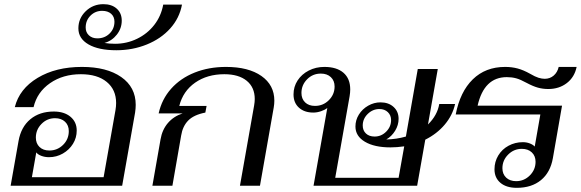

<svg xmlns="http://www.w3.org/2000/svg" viewBox="-20 -891 2786 921"><path d="M69 -215Q81 -282 125.5 -319Q170 -356 238 -356Q288 -356 318 -331Q348 -306 348 -265Q348 -230 330 -201Q312 -172 281.5 -154.5Q251 -137 215 -137Q195 -137 178 -143.5Q161 -150 154 -160L133 -41H477L534 -363Q537 -381 537 -397Q537 -461 492 -498Q447 -535 368 -535Q282 -535 220 -492Q158 -449 141 -377H51Q73 -465 160.5 -517.5Q248 -570 373 -570Q492 -570 561.5 -521.5Q631 -473 631 -388Q631 -371 628 -351L566 0H31ZM310 -262Q310 -290 292 -307Q274 -324 244 -324Q206 -324 179 -296.5Q152 -269 152 -231Q152 -203 169.5 -186Q187 -169 217 -169Q255 -169 282.5 -196Q310 -223 310 -262Z M356 -755Q356 -803 391 -837Q426 -871 476 -871Q516 -871 540 -849.5Q564 -828 564 -792Q564 -755 540.5 -725Q517 -695 481 -685Q504 -681 532 -681Q588 -681 637.5 -705Q687 -729 720 -771.5Q753 -814 763 -869H853Q841 -804 796.5 -754.5Q752 -705 684 -677.5Q616 -650 538 -650Q453 -650 404.5 -678Q356 -706 356 -755ZM529 -787Q529 -811 513 -825Q497 -839 470 -839Q437 -839 414 -816Q391 -793 391 -759Q391 -736 406.5 -721.5Q422 -707 447 -707Q482 -707 505.5 -730Q529 -753 529 -787Z M750 -222Q758 -269 785.5 -301Q813 -333 856 -347H741Q756 -415 801 -465.5Q846 -516 914 -543Q982 -570 1064 -570Q1172 -570 1234 -526.5Q1296 -483 1296 -408Q1296 -392 1293 -375L1227 0H1131L1199 -385Q1202 -402 1202 -416Q1202 -472 1163.5 -503.5Q1125 -535 1056 -535Q974 -535 916 -494.5Q858 -454 840 -383H971L965 -351Q909 -340 882.5 -312.5Q856 -285 849 -241L807 0H711Z M2020 -221 1981 0H1484L1550 -373Q1539 -364 1520 -357.5Q1501 -351 1483 -351Q1440 -351 1414 -374.5Q1388 -398 1388 -438Q1388 -475 1407.5 -505Q1427 -535 1461 -552.5Q1495 -570 1536 -570Q1595 -570 1627.5 -542Q1660 -514 1660 -462Q1660 -447 1657 -429L1588 -38H1892L1919 -189Q1884 -184 1853 -184Q1776 -184 1730.5 -211Q1685 -238 1685 -284Q1685 -315 1701.5 -341.5Q1718 -368 1746 -384Q1774 -400 1805 -400Q1844 -400 1868 -378Q1892 -356 1892 -321Q1892 -291 1875.5 -264Q1859 -237 1833 -222Q1882 -223 1927 -236L1984 -560H2080L2033 -294Q2078 -338 2087 -392H2163Q2151 -338 2113.5 -293.5Q2076 -249 2020 -221ZM1585 -476Q1585 -504 1567 -521Q1549 -538 1519 -538Q1480 -538 1453 -510.5Q1426 -483 1426 -445Q1426 -417 1443.5 -400Q1461 -383 1491 -383Q1530 -383 1557.5 -410.5Q1585 -438 1585 -476ZM1856 -315Q1856 -338 1840.5 -353Q1825 -368 1800 -368Q1768 -368 1744 -344.5Q1720 -321 1720 -289Q1720 -265 1735.5 -250.5Q1751 -236 1777 -236Q1809 -236 1832.5 -259.5Q1856 -283 1856 -315Z M2352 -79Q2352 -115 2370 -145Q2388 -175 2419.5 -192Q2451 -209 2488 -209Q2506 -209 2521.5 -203Q2537 -197 2545 -188L2572 -342H2166Q2187 -451 2248 -510.5Q2309 -570 2403 -570Q2435 -570 2463 -562.5Q2491 -555 2523 -537Q2547 -523 2563 -518Q2579 -513 2593 -513Q2618 -513 2636 -528.5Q2654 -544 2660 -570H2746Q2736 -521 2699 -492.5Q2662 -464 2610 -464Q2584 -464 2560.5 -470.5Q2537 -477 2507 -493Q2476 -510 2455.5 -515.5Q2435 -521 2411 -521Q2302 -521 2271 -384H2676L2632 -132Q2620 -64 2575 -27Q2530 10 2459 10Q2409 10 2380.5 -14Q2352 -38 2352 -79ZM2549 -115Q2549 -143 2531 -160Q2513 -177 2483 -177Q2445 -177 2417.5 -149.5Q2390 -122 2390 -84Q2390 -56 2408 -39Q2426 -22 2456 -22Q2494 -22 2521.5 -49.5Q2549 -77 2549 -115Z"/></svg>

Font: Fahkwang
Style: Italic
Weight: 400
Italic angle: -10°
Version: Version 1.000; ttfautohint (v1.6)